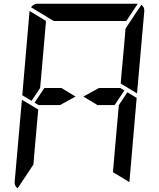

<svg xmlns="http://www.w3.org/2000/svg" viewBox="-20 -1020 856 1034"><path d="M387 -500 303 -454H208H188L166 -467L219 -546H311ZM628 -546 650 -533 597 -454H505L429 -500L513 -546ZM666 -523 716 -493 677 -41Q677 -41 677 -39L588 -93L589 -95V-103L590 -113L599 -218L620 -454ZM167 -218 160 -134 75 -6Q57 -18 59 -41L98 -483L186 -430ZM741 -994Q759 -982 757 -959L718 -517L630 -570L633 -607L649 -782L656 -866ZM269 -907 147 -981Q161 -1000 184 -1000H720Q720 -1000 722 -1000L660 -907H657H626H490H398ZM139 -959Q139 -959 139 -961L228 -907L227 -905V-895L226 -887L217 -782L199 -578L196 -546L150 -477L100 -507Z"/></svg>

Font: DSEG14 Modern
Style: Italic
Weight: 400
Italic angle: -5°
Designer: Keshikan(Twitter:@keshinomi_88pro)
Version: Version 0.46